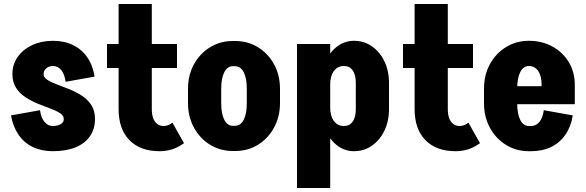

<svg xmlns="http://www.w3.org/2000/svg" viewBox="-20 -740 2929 960"><path d="M299 -145Q299 -162 280.5 -174Q262 -186 232.5 -197Q203 -208 170.5 -221Q138 -234 108.5 -253Q79 -272 60.5 -300.5Q42 -329 42 -370Q42 -370 58 -370Q74 -370 97 -370Q120 -370 143 -370Q166 -370 182 -370Q198 -370 198 -370Q198 -353 216.5 -341Q235 -329 264.5 -318Q294 -307 326.5 -294Q359 -281 388.5 -262Q418 -243 436.5 -215Q455 -187 455 -145Q455 -145 439 -145Q423 -145 400 -145Q377 -145 354 -145Q331 -145 315 -145Q299 -145 299 -145ZM243 16V-110Q269 -110 284 -119.5Q299 -129 299 -145H455Q455 -95 429.5 -58.5Q404 -22 357 -3Q310 16 243 16ZM42 -370Q42 -418 68.5 -455.5Q95 -493 141 -514.5Q187 -536 245 -536V-410Q225 -410 211.5 -398.5Q198 -387 198 -370ZM180 -189Q185 -152 202 -131Q219 -110 244 -110V16Q188 16 144 -5Q100 -26 72.5 -66.5Q45 -107 35 -163ZM308 -331Q303 -369 286.5 -389.5Q270 -410 244 -410V-536Q301 -536 344.5 -515Q388 -494 416 -454Q444 -414 453 -357Z M573 -193V-720H739V-193ZM515 -400V-520H865V-400ZM573 -194H739Q739 -168 746 -149Q753 -130 766.5 -120Q780 -110 798 -110L778 16Q681 16 627 -39.5Q573 -95 573 -194ZM842 -127 900 -24Q869 -2 839.5 7Q810 16 778 16L798 -110Q811 -110 822 -114.5Q833 -119 842 -127Z M1214 -224V-296H1380V-224ZM920 -224V-296H1086V-224ZM1144 -409V-535H1156V-409ZM1144 15V-111H1156V15ZM920 -295Q920 -364 949.5 -418Q979 -472 1030 -503.5Q1081 -535 1145 -535V-409Q1117 -409 1101.5 -379Q1086 -349 1086 -295ZM1380 -295H1214Q1214 -349 1198.5 -379Q1183 -409 1155 -409V-535Q1220 -535 1270.5 -503.5Q1321 -472 1350.5 -418Q1380 -364 1380 -295ZM920 -225H1086Q1086 -171 1101.5 -141Q1117 -111 1145 -111V15Q1081 15 1030 -16.5Q979 -48 949.5 -102.5Q920 -157 920 -225ZM1380 -225Q1380 -157 1350.5 -102.5Q1321 -48 1270.5 -16.5Q1220 15 1155 15V-111Q1183 -111 1198.5 -141Q1214 -171 1214 -225Z M1465 -2H1631V200H1465ZM1631 -520V0H1465V-520ZM1925 -326V-194H1759V-326ZM1759 -194H1925Q1925 -134 1902 -86.5Q1879 -39 1839.5 -11.5Q1800 16 1750 16L1700 -110Q1728 -110 1743.5 -132Q1759 -154 1759 -194ZM1585 -204H1631Q1631 -160 1649.5 -135Q1668 -110 1700 -110L1750 16Q1703 16 1665.5 -13Q1628 -42 1606.5 -91.5Q1585 -141 1585 -204ZM1759 -326Q1759 -366 1743.5 -388Q1728 -410 1700 -410L1750 -536Q1800 -536 1839.5 -508.5Q1879 -481 1902 -433.5Q1925 -386 1925 -326ZM1585 -316Q1585 -379 1606.5 -429Q1628 -479 1665.5 -507.5Q1703 -536 1750 -536L1700 -410Q1668 -410 1649.5 -385Q1631 -360 1631 -316Z M2053 -193V-720H2219V-193ZM1995 -400V-520H2345V-400ZM2053 -194H2219Q2219 -168 2226 -149Q2233 -130 2246.5 -120Q2260 -110 2278 -110L2258 16Q2161 16 2107 -39.5Q2053 -95 2053 -194ZM2322 -127 2380 -24Q2349 -2 2319.5 7Q2290 16 2258 16L2278 -110Q2291 -110 2302 -114.5Q2313 -119 2322 -127Z M2496 -219V-309H2854V-219ZM2625 16V-110H2635V16ZM2400 -223V-297H2566V-223ZM2688 -309V-317H2854V-309ZM2854 -316H2688Q2688 -360 2671 -385Q2654 -410 2624 -410V-536Q2690 -536 2742 -507.5Q2794 -479 2824 -429Q2854 -379 2854 -316ZM2699 -189 2844 -163Q2835 -107 2807 -66.5Q2779 -26 2735.5 -5Q2692 16 2635 16V-110Q2661 -110 2677.5 -131Q2694 -152 2699 -189ZM2400 -296Q2400 -365 2429.5 -419Q2459 -473 2510 -504.5Q2561 -536 2625 -536V-410Q2597 -410 2581.5 -380Q2566 -350 2566 -296ZM2400 -224H2566Q2566 -170 2581.5 -140Q2597 -110 2625 -110V16Q2561 16 2510 -15.5Q2459 -47 2429.5 -101.5Q2400 -156 2400 -224Z"/></svg>

Font: Akshar Light
Style: Regular
Weight: 300
Designer: Tall Chai
Foundry: Tall Chai
Version: Version 1.100